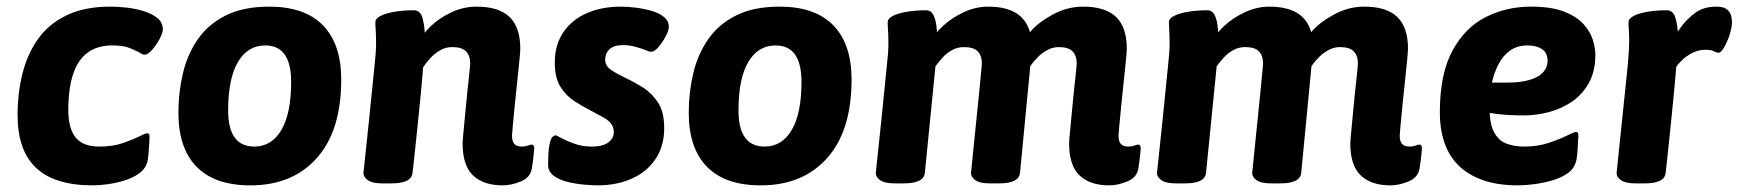

<svg xmlns="http://www.w3.org/2000/svg" viewBox="-20 -551 5243 579"><path d="M313 -531Q331 -531 357.5 -528.5Q384 -526 410 -518.5Q436 -511 453.5 -497.5Q471 -484 471 -462Q471 -452 461.5 -434Q452 -416 439 -401Q426 -386 416 -386Q412 -386 408.5 -388Q405 -390 400 -393Q389 -399 370 -406.5Q351 -414 318 -414Q274 -414 244.5 -392.5Q215 -371 200.5 -327.5Q186 -284 186 -219Q186 -164 208 -136.5Q230 -109 279 -109Q322 -109 353.5 -120.5Q385 -132 403 -141Q410 -145 415.5 -147Q421 -149 424 -149Q427 -149 429 -147.5Q431 -146 431 -135Q431 -133 430 -117.5Q429 -102 427.5 -84Q426 -66 423 -58Q416 -39 397.5 -26.5Q379 -14 354.5 -6.5Q330 1 305 4.5Q280 8 260 8Q145 8 89 -44.5Q33 -97 33 -204Q33 -269 47.5 -328Q62 -387 94 -432.5Q126 -478 180 -504.5Q234 -531 313 -531Z M792 -531Q899 -531 954 -474.5Q1009 -418 1009 -311Q1009 -157 935.5 -74.5Q862 8 735 8Q628 8 573 -48Q518 -104 518 -211Q518 -272 531.5 -329.5Q545 -387 576.5 -432.5Q608 -478 661 -504.5Q714 -531 792 -531ZM780 -414Q727 -414 697.5 -364Q668 -314 668 -218Q668 -109 747 -109Q799 -109 828.5 -159Q858 -209 858 -304Q858 -414 780 -414Z M1417 -531Q1484 -531 1516.5 -500Q1549 -469 1549 -404Q1549 -397 1546.5 -370.5Q1544 -344 1540 -307.5Q1536 -271 1532.5 -235Q1529 -199 1526.5 -173Q1524 -147 1524 -142Q1524 -125 1531 -117Q1538 -109 1554 -109Q1564 -109 1572 -112Q1580 -115 1583 -115Q1591 -115 1591 -104Q1591 -102 1589.5 -86Q1588 -70 1584 -44Q1580 -16 1551 -4Q1522 8 1496 8Q1438 8 1406.5 -22Q1375 -52 1375 -119Q1375 -126 1377.5 -151Q1380 -176 1383 -209.5Q1386 -243 1389.5 -275.5Q1393 -308 1395.5 -331.5Q1398 -355 1398 -359Q1398 -383 1385.5 -396Q1373 -409 1344 -409Q1324 -409 1307.5 -399.5Q1291 -390 1278 -376Q1265 -362 1256 -348Q1252 -298 1246.5 -243Q1241 -188 1236 -139.5Q1231 -91 1227.5 -60.5Q1224 -30 1224 -30Q1221 2 1161 2H1133Q1103 2 1089.5 -7.5Q1076 -17 1076 -29Q1086 -122 1092.5 -185.5Q1099 -249 1103 -289.5Q1107 -330 1109.5 -354Q1112 -378 1113 -390.5Q1114 -403 1114 -411Q1114 -419 1114 -428Q1114 -446 1113 -459.5Q1112 -473 1112 -484Q1112 -495 1127.5 -503Q1143 -511 1169.5 -515.5Q1196 -520 1228 -520Q1248 -520 1254.5 -495.5Q1261 -471 1261 -443Q1261 -429 1260 -416Q1259 -403 1258 -395L1242 -423Q1252 -446 1278.5 -471.5Q1305 -497 1341.5 -514Q1378 -531 1417 -531Z M1852 -531Q1872 -531 1896.5 -528Q1921 -525 1944 -518.5Q1967 -512 1982 -500Q1997 -488 1997 -470Q1997 -460 1988 -442.5Q1979 -425 1966.5 -410Q1954 -395 1944 -395Q1937 -395 1924 -401Q1911 -406 1894 -410.5Q1877 -415 1859 -415Q1831 -415 1818 -402.5Q1805 -390 1805 -371Q1805 -352 1823 -340Q1841 -328 1866 -316Q1892 -304 1919 -287Q1946 -270 1964.5 -241.5Q1983 -213 1983 -165Q1983 -110 1956.5 -71Q1930 -32 1884.5 -12Q1839 8 1782 8Q1768 8 1743.5 6Q1719 4 1693.5 -2Q1668 -8 1650.5 -20.5Q1633 -33 1633 -53Q1633 -96 1637 -115Q1641 -134 1646.5 -138.5Q1652 -143 1655 -143Q1657 -143 1662 -140.5Q1667 -138 1674 -134Q1687 -127 1711 -118Q1735 -109 1765 -109Q1798 -109 1814.5 -121.5Q1831 -134 1831 -153Q1831 -168 1822 -179Q1813 -190 1798 -198Q1783 -206 1766 -215Q1741 -228 1714.5 -244.5Q1688 -261 1670.5 -288.5Q1653 -316 1653 -362Q1653 -416 1679 -454Q1705 -492 1750 -511.5Q1795 -531 1852 -531Z M2331 -531Q2438 -531 2493 -474.5Q2548 -418 2548 -311Q2548 -157 2474.5 -74.5Q2401 8 2274 8Q2167 8 2112 -48Q2057 -104 2057 -211Q2057 -272 2070.5 -329.5Q2084 -387 2115.5 -432.5Q2147 -478 2200 -504.5Q2253 -531 2331 -531ZM2319 -414Q2266 -414 2236.5 -364Q2207 -314 2207 -218Q2207 -109 2286 -109Q2338 -109 2367.5 -159Q2397 -209 2397 -304Q2397 -414 2319 -414Z M3246 -531Q3313 -531 3345.5 -500Q3378 -469 3378 -404Q3378 -397 3375.5 -370.5Q3373 -344 3369 -307.5Q3365 -271 3361.5 -235Q3358 -199 3355.5 -173Q3353 -147 3353 -142Q3353 -125 3360 -117Q3367 -109 3383 -109Q3393 -109 3401 -112Q3409 -115 3412 -115Q3420 -115 3420 -104Q3420 -102 3418.5 -86Q3417 -70 3413 -44Q3409 -16 3380 -4Q3351 8 3325 8Q3267 8 3235.5 -22Q3204 -52 3204 -119Q3204 -126 3206.5 -151Q3209 -176 3212 -209.5Q3215 -243 3218.5 -275.5Q3222 -308 3224.5 -331.5Q3227 -355 3227 -359Q3227 -383 3214.5 -396Q3202 -409 3173 -409Q3155 -409 3139 -400.5Q3123 -392 3110 -379Q3097 -366 3087 -352L3056 -30Q3053 2 2993 2H2965Q2935 2 2921.5 -7.5Q2908 -17 2908 -29Q2908 -29 2910.5 -52Q2913 -75 2916.5 -112Q2920 -149 2924.5 -190.5Q2929 -232 2932.5 -269.5Q2936 -307 2938.5 -331.5Q2941 -356 2941 -359Q2941 -383 2928.5 -396Q2916 -409 2887 -409Q2868 -409 2852 -400.5Q2836 -392 2823.5 -378.5Q2811 -365 2801 -351L2769 -30Q2766 2 2706 2H2678Q2648 2 2634.5 -7.5Q2621 -17 2621 -29Q2631 -122 2637.5 -185.5Q2644 -249 2648 -289.5Q2652 -330 2654.5 -354Q2657 -378 2658 -390.5Q2659 -403 2659 -411Q2659 -419 2659 -428Q2659 -446 2658 -459.5Q2657 -473 2657 -484Q2657 -495 2672.5 -503Q2688 -511 2714.5 -515.5Q2741 -520 2773 -520Q2787 -520 2794 -507Q2801 -494 2803.5 -475.5Q2806 -457 2806 -439Q2806 -425 2805 -413.5Q2804 -402 2803 -397L2786 -424Q2797 -448 2824 -473Q2851 -498 2887 -514.5Q2923 -531 2960 -531Q3012 -531 3043.5 -512Q3075 -493 3086 -454Q3109 -482 3153.5 -506.5Q3198 -531 3246 -531Z M4094 -531Q4161 -531 4193.5 -500Q4226 -469 4226 -404Q4226 -397 4223.5 -370.5Q4221 -344 4217 -307.5Q4213 -271 4209.5 -235Q4206 -199 4203.5 -173Q4201 -147 4201 -142Q4201 -125 4208 -117Q4215 -109 4231 -109Q4241 -109 4249 -112Q4257 -115 4260 -115Q4268 -115 4268 -104Q4268 -102 4266.5 -86Q4265 -70 4261 -44Q4257 -16 4228 -4Q4199 8 4173 8Q4115 8 4083.5 -22Q4052 -52 4052 -119Q4052 -126 4054.5 -151Q4057 -176 4060 -209.5Q4063 -243 4066.5 -275.5Q4070 -308 4072.5 -331.5Q4075 -355 4075 -359Q4075 -383 4062.5 -396Q4050 -409 4021 -409Q4003 -409 3987 -400.5Q3971 -392 3958 -379Q3945 -366 3935 -352L3904 -30Q3901 2 3841 2H3813Q3783 2 3769.5 -7.5Q3756 -17 3756 -29Q3756 -29 3758.5 -52Q3761 -75 3764.5 -112Q3768 -149 3772.5 -190.5Q3777 -232 3780.5 -269.5Q3784 -307 3786.5 -331.5Q3789 -356 3789 -359Q3789 -383 3776.5 -396Q3764 -409 3735 -409Q3716 -409 3700 -400.5Q3684 -392 3671.5 -378.5Q3659 -365 3649 -351L3617 -30Q3614 2 3554 2H3526Q3496 2 3482.5 -7.5Q3469 -17 3469 -29Q3479 -122 3485.5 -185.5Q3492 -249 3496 -289.5Q3500 -330 3502.5 -354Q3505 -378 3506 -390.5Q3507 -403 3507 -411Q3507 -419 3507 -428Q3507 -446 3506 -459.5Q3505 -473 3505 -484Q3505 -495 3520.5 -503Q3536 -511 3562.5 -515.5Q3589 -520 3621 -520Q3635 -520 3642 -507Q3649 -494 3651.5 -475.5Q3654 -457 3654 -439Q3654 -425 3653 -413.5Q3652 -402 3651 -397L3634 -424Q3645 -448 3672 -473Q3699 -498 3735 -514.5Q3771 -531 3808 -531Q3860 -531 3891.5 -512Q3923 -493 3934 -454Q3957 -482 4001.5 -506.5Q4046 -531 4094 -531Z M4597 -531Q4658 -531 4696.5 -516Q4735 -501 4755.5 -478Q4776 -455 4783.5 -430.5Q4791 -406 4791 -386Q4791 -336 4771.5 -301Q4752 -266 4720.5 -244.5Q4689 -223 4651 -213Q4613 -203 4576 -203Q4529 -203 4497 -207Q4465 -211 4437 -216L4472 -266V-225Q4472 -178 4485.5 -152.5Q4499 -127 4522.5 -118Q4546 -109 4577 -109Q4617 -109 4650 -120Q4683 -131 4705 -142Q4727 -153 4732 -153Q4735 -153 4737.5 -151.5Q4740 -150 4740 -139Q4739 -137 4738.5 -121Q4738 -105 4736.5 -87.5Q4735 -70 4732 -62Q4726 -41 4706 -27.5Q4686 -14 4659.5 -6.5Q4633 1 4606 4.5Q4579 8 4558 8Q4497 8 4452.5 -7.5Q4408 -23 4379 -51.5Q4350 -80 4336 -120.5Q4322 -161 4322 -212Q4322 -328 4360 -398Q4398 -468 4460.5 -499.5Q4523 -531 4597 -531ZM4587 -414Q4556 -414 4534.5 -399Q4513 -384 4499.5 -358.5Q4486 -333 4479 -302H4527Q4555 -302 4575.5 -306Q4596 -310 4610 -316.5Q4624 -323 4632 -331.5Q4640 -340 4643.5 -349Q4647 -358 4647 -367Q4647 -392 4630 -403Q4613 -414 4587 -414Z M5156 -531Q5178 -531 5188 -522.5Q5198 -514 5200.5 -503Q5203 -492 5203 -485Q5203 -468 5196 -446.5Q5189 -425 5179.5 -408.5Q5170 -392 5163 -392Q5156 -392 5148 -396.5Q5140 -401 5122 -401Q5099 -401 5076 -387.5Q5053 -374 5035 -350Q5031 -301 5025.5 -245.5Q5020 -190 5015 -141Q5010 -92 5006.5 -61Q5003 -30 5003 -30Q5000 2 4940 2H4912Q4882 2 4868.5 -7.5Q4855 -17 4855 -29L4889 -357Q4891 -379 4892 -397Q4893 -415 4893 -428Q4893 -446 4892 -459.5Q4891 -473 4891 -484Q4891 -495 4906.5 -503Q4922 -511 4948 -515.5Q4974 -520 5007 -520Q5026 -520 5033 -495.5Q5040 -471 5040 -444Q5040 -428 5038.5 -414Q5037 -400 5036 -392L5018 -423Q5031 -444 5049 -469Q5067 -494 5092.5 -512.5Q5118 -531 5156 -531Z"/></svg>

Font: Asap VF Beta
Style: Italic
Weight: 400
Italic angle: -6°
Designer: Pablo Cosgaya
Foundry: Pablo Cosgaya
Version: Version 1.007